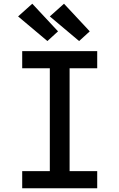

<svg xmlns="http://www.w3.org/2000/svg" viewBox="-20 -1009 640 1029"><path d="M99 0V-92H247V-643H99V-735H501V-643H353V-92H501V0ZM404 -789 247 -921 323 -989 461 -841ZM234 -789 77 -921 153 -989 291 -841Z"/></svg>

Font: Iosevka Curly Slab SmBdEx
Style: Regular
Weight: 600
Width: 7
Monospace: yes
Designer: Belleve Invis
Foundry: Belleve Invis
Version: Version 11.1.0; ttfautohint (v1.8.3)